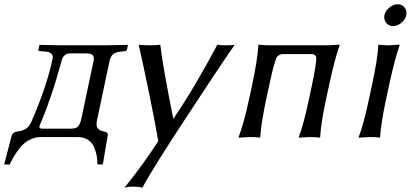

<svg xmlns="http://www.w3.org/2000/svg" viewBox="-23 -641 1922 898"><path d="M161.6 -50.8Q160.2 -43.5 164.6 -41.3Q168.9 -39.1 178.2 -39.1H307.1Q333 -39.1 342.5 -49.8Q352.1 -60.5 357.9 -87.9L411.6 -341.8Q418.9 -367.2 413.6 -379.2Q408.2 -391.1 382.3 -391.1H301.3Q291 -391.1 282.7 -385Q274.4 -378.9 271.5 -373.5Q268.6 -368.2 267.6 -365.2Q240.2 -264.6 214.6 -190.2Q189 -115.7 175.5 -85Q162.1 -54.2 161.6 -50.8ZM168 0Q138.7 0 112.8 14.2Q86.9 28.3 69.1 51.5Q51.3 74.7 41 92.3Q30.8 109.9 22.5 128.9L-3.4 127.9L31.2 -4.9Q36.1 -23.9 63.5 -26.9Q106 -31.7 123 -69.8Q195.3 -234.9 222.7 -365.2Q229.5 -397 189 -399.9L162.6 -401.9Q159.2 -402.3 157.5 -403.3Q155.8 -404.3 156.7 -407.2L161.1 -429.2L164.6 -431.2Q242.2 -429.2 259.3 -429.2H468.3L574.7 -431.2L575.2 -429.2L570.8 -409.2Q569.3 -403.3 562.5 -401.9L544.9 -399.9Q517.1 -397 505.6 -387.5Q494.1 -377.9 488.8 -353L430.2 -76.2Q421.4 -34.2 459.5 -26.9Q473.1 -24.4 477.8 -20.3Q482.4 -16.1 480.5 -5.9L458 127.9H432.6Q432.6 108.9 429.7 90.3Q426.8 71.8 418 49.6Q409.2 27.3 389.2 13.7Q369.1 0 339.8 0Z M625.5 -432.1Q638.7 -429.2 676.8 -429.2Q712.9 -429.2 726.6 -432.1Q738.3 -331.1 787.1 -87.4H789.1Q886.2 -230 993.7 -432.1Q1002.9 -429.2 1031.7 -429.2Q1064.9 -429.2 1075.2 -432.1Q1013.7 -344.2 849.4 -94Q685.1 156.2 643.1 236.8Q627.4 231.9 595.2 231.9Q576.7 231.9 559.1 236.8Q646.5 128.9 717.3 19Q706.5 -47.4 674.8 -202.6Q643.1 -357.9 625.5 -432.1Z M1513.2 -229 1502.4 -179.2Q1477.5 -63 1474.6 0L1471.7 2.9Q1458 0 1424.3 0Q1424.3 0 1375 2.9L1374.5 0Q1397.5 -60.1 1422.4 -179.2L1433.1 -229Q1458.5 -347.7 1456.1 -375Q1451.7 -382.3 1447.5 -385.3Q1443.4 -388.2 1433.1 -388.2H1300.8Q1284.7 -388.2 1272 -375Q1257.8 -347.2 1233.4 -229L1222.7 -180.2Q1198.7 -67.4 1194.3 0L1191.9 2.9Q1177.7 0 1143.6 0L1093.8 2.9L1093.3 0Q1118.7 -68.8 1142.6 -180.2L1153.3 -229Q1181.6 -361.8 1185.5 -429.2L1187.5 -432.1Q1205.1 -429.2 1238.8 -429.2H1512.7Q1512.7 -429.2 1565.4 -432.1V-429.2Q1541 -361.3 1513.2 -229Z M1718.3 -250Q1743.7 -369.1 1746.1 -429.2L1748 -432.1Q1761.7 -429.2 1796.4 -429.2Q1796.4 -429.2 1844.7 -432.1L1846.2 -429.2Q1826.2 -375.5 1798.3 -250L1783.2 -179.2Q1758.3 -63 1754.9 0L1752.4 2.9Q1738.8 0 1705.1 0Q1705.1 0 1655.3 2.9L1654.8 0Q1677.7 -60.1 1703.1 -179.2ZM1783 -534.4Q1771 -549.8 1775.1 -570.1Q1779.3 -590.3 1798.1 -605.7Q1816.9 -621.1 1837.2 -621.1Q1857.4 -621.1 1869.4 -605.7Q1881.3 -590.3 1877.2 -570.1Q1873 -549.8 1854.2 -534.4Q1835.4 -519 1815.2 -519Q1794.9 -519 1783 -534.4Z"/></svg>

Font: Linux Biolinum O
Style: Italic
Weight: 400
Italic angle: -12°
Designer: Philipp H. Poll
Foundry: Philipp H. Poll
Version: Version 1.1.3